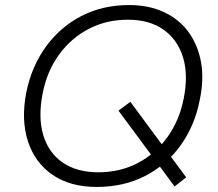

<svg xmlns="http://www.w3.org/2000/svg" viewBox="-20 -730 861 760"><path d="M671 8 449 -292 496 -327 717 -28ZM363 10Q258 10 188 -38Q118 -86 90.5 -171Q63 -256 84 -364Q105 -467 161.5 -545Q218 -623 302 -666.5Q386 -710 491 -710Q569 -710 629 -682Q689 -654 726 -603.5Q763 -553 775.5 -485Q788 -417 771 -336Q751 -232 694.5 -154Q638 -76 553.5 -33Q469 10 363 10ZM369 -48Q455 -48 525 -84.5Q595 -121 642.5 -187Q690 -253 707 -339Q726 -433 704.5 -503Q683 -573 627.5 -612.5Q572 -652 486 -652Q401 -652 331 -615.5Q261 -579 213.5 -513.5Q166 -448 149 -361Q130 -265 151.5 -194.5Q173 -124 229 -86Q285 -48 369 -48Z"/></svg>

Font: REM ExtraLight
Style: Italic
Weight: 250
Italic angle: -11°
Designer: Octavio Pardo
Foundry: Ashler Design
Version: Version 1.005;gftools[0.9.28]